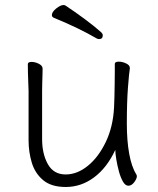

<svg xmlns="http://www.w3.org/2000/svg" viewBox="-20 -730 630 766"><path d="M390 -589Q390 -574 375 -574Q371 -574 365 -577Q331 -597 288.5 -617.5Q246 -638 195 -659Q187 -662 187 -670Q187 -682 204 -696Q221 -710 234 -710Q237 -710 241 -708Q279 -683 318 -654Q357 -625 384 -601Q390 -595 390 -589ZM498 -457Q495 -439 490.5 -381Q486 -323 486 -237Q486 -169 495.5 -116.5Q505 -64 524 -34Q526 -30 526 -27Q526 -17 515.5 -3Q505 11 492 11Q480 11 470.5 -5.5Q461 -22 454.5 -46Q448 -70 444 -94Q440 -118 440 -132Q407 -61 355.5 -22.5Q304 16 242 16Q185 16 152.5 -11Q120 -38 107 -80.5Q94 -123 94 -171V-368Q94 -374 93 -395Q92 -416 91.5 -439.5Q91 -463 91 -474Q91 -483 106 -483Q120 -483 135 -475.5Q150 -468 150 -456Q150 -448 149.5 -431.5Q149 -415 148.5 -397.5Q148 -380 148 -368V-175Q148 -116 171 -75Q194 -34 242 -34Q288 -34 330.5 -68.5Q373 -103 402 -163.5Q431 -224 435 -301Q436 -316 436.5 -341.5Q437 -367 437.5 -394.5Q438 -422 438 -444Q438 -466 438 -475Q438 -484 454 -484Q468 -484 483 -477Q498 -470 498 -459Z"/></svg>

Font: Moon Stars Kai T Light
Style: Regular
Weight: 300
Designer: GuiWonder
Version: Version 1.101